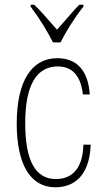

<svg xmlns="http://www.w3.org/2000/svg" viewBox="-20 -785 445 815"><path d="M205 -605H237C255 -642 294 -707 334 -757V-765H317C307 -756 288 -734 222 -659C153 -736 163 -728 125 -765H110V-757C149 -705 180 -654 205 -605ZM215 10C285 10 360 -29 365 -171H334C331 -56 274 -25 217 -25C131 -25 87 -102 87 -262C87 -425 136 -503 225 -503C302 -503 325 -442 332 -384H361C355 -477 313 -538 223 -538C114 -538 51 -440 51 -261C51 -85 110 10 215 10Z"/></svg>

Font: Kathrein 37 Thin Condensed
Style: Regular
Weight: 250
Width: 3
Designer: Lazydogs Typefoundry, based on Open Sans by Ascender Corporation
Foundry: Lazydogs Typefoundry
Version: Version 1.003;PS 001.003;hotconv 1.0.88;makeotf.lib2.5.64775